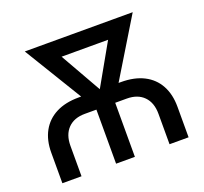

<svg xmlns="http://www.w3.org/2000/svg" viewBox="-125 -875 1087 1022"><g transform="rotate(-20 418.5 -364.0)"><path d="M61 0V-172.9Q61 -243.7 89.1 -294.4Q117.2 -345.2 170.2 -372.3Q223.1 -399.4 298.3 -399.4H538.6Q614.3 -399.4 667.2 -372.3Q720.2 -345.2 748 -294.4Q775.9 -243.7 775.9 -172.9V0H668V-172.4Q668 -235.4 633.3 -270.8Q598.6 -306.2 537.1 -306.2H299.8Q238.3 -306.2 203.9 -270.8Q169.4 -235.4 169.4 -172.4V0ZM365.2 0V-369.1H471.7V0ZM376 -295.4 112.8 -727.5H234.4L453.1 -342.8L435.5 -295.4ZM400.9 -295.4 387.7 -346.2 603.5 -727.5H724.1L461.4 -295.4ZM192.9 -634.3V-727.5H639.2V-634.3Z"/></g></svg>

Font: Inter 28pt Medium
Style: Regular
Weight: 500
Designer: Rasmus Andersson
Foundry: rsms
Version: Version 4.001;git-66647c0bb